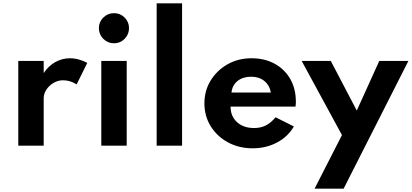

<svg xmlns="http://www.w3.org/2000/svg" viewBox="-20 -880 2488 1160"><path d="M90.5 0H244V-286Q244 -314.5 260.8 -339.2Q277.5 -364 304.2 -379.5Q331 -395 361 -395Q404.5 -395 443 -370L507 -499.5Q487 -512 458.2 -520Q429.5 -528 402.5 -528Q355 -528 313.8 -504.8Q272.5 -481.5 244 -438.5V-512H90.5Z M669 -618.5Q706.5 -618.5 733 -645.5Q759.5 -672.5 759.5 -710Q759.5 -747.5 733 -774Q706.5 -800.5 669 -800.5Q631 -800.5 604.2 -774Q577.5 -747.5 577.5 -710Q577.5 -672 604.2 -645.2Q631 -618.5 669 -618.5ZM592 0H745.5V-512H592Z M926.5 0H1080V-860H926.5Z M1506.5 16Q1587.5 16 1653.5 -19Q1719.5 -54 1755.5 -116L1645 -171.5Q1616.5 -137.5 1585.8 -122Q1555 -106.5 1515 -106.5Q1451 -106.5 1412 -142Q1373 -177.5 1373 -236H1765.5Q1767 -249 1767.2 -253.8Q1767.5 -258.5 1767.5 -265Q1767.5 -343.5 1733.8 -402.5Q1700 -461.5 1639.8 -494.8Q1579.5 -528 1499.5 -528Q1419.5 -528 1355.2 -491.8Q1291 -455.5 1253 -394Q1215 -332.5 1215 -256Q1215 -178.5 1253.2 -117Q1291.5 -55.5 1357.5 -19.8Q1423.5 16 1506.5 16ZM1378.5 -321Q1383.5 -365.5 1415.5 -391Q1447.5 -416.5 1497.5 -416.5Q1545 -416.5 1576.8 -391Q1608.5 -365.5 1616.5 -321Z M1880.5 260H2056L2447.5 -512H2271.5L2135.5 -212L1978.5 -512H1802.5L2046 -64Z"/></svg>

Font: Spartan
Style: Bold
Weight: 700
Designer: Matt Bailey, Mirko Velimirovic
Foundry: Matt Bailey
Version: Version 1.003; ttfautohint (v1.8.3)